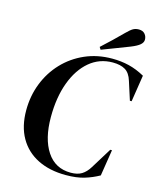

<svg xmlns="http://www.w3.org/2000/svg" viewBox="-129 -965 886 1073"><g transform="rotate(15 314.0 -428.0)"><path d="M355 18Q261 18 192 -16.5Q123 -51 85.5 -116.5Q48 -182 48 -275Q48 -358 76.5 -431Q105 -504 157.5 -559.5Q210 -615 281.5 -646.5Q353 -678 439 -678Q490 -678 535.5 -667Q581 -656 628 -630L604 -476H594L560 -582Q547 -625 519.5 -641.5Q492 -658 447 -658Q370 -658 312.5 -609.5Q255 -561 223 -474.5Q191 -388 191 -274Q191 -149 239.5 -75.5Q288 -2 378 -2Q417 -2 441.5 -17Q466 -32 485 -63L559 -183H569L545 -31Q506 -9 461.5 4.5Q417 18 355 18ZM353 -723Q382 -749 412.5 -778.5Q443 -808 470 -835Q493 -858 507 -866Q521 -874 540 -874Q563 -874 575 -860Q587 -846 587 -827Q587 -811 571.5 -797.5Q556 -784 521 -770Q479 -754 440.5 -739Q402 -724 362 -709Z"/></g></svg>

Font: DeepMind Serif Display
Style: Italic
Weight: 400
Italic angle: -12°
Designer: Frank Grießhammer / Modifications: Colophon Foundry
Foundry: Colophon Foundry
Version: Version 5.003; ttfautohint (v1.8.2)